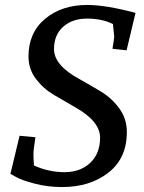

<svg xmlns="http://www.w3.org/2000/svg" viewBox="-20 -740 583 775"><path d="M123 -186Q115 -136 115 -118Q115 -100 117 -72Q177 -45 240.5 -45Q304 -45 344 -82.5Q384 -120 384 -184Q384 -251 282 -308Q240 -332 197.5 -357Q155 -382 125 -421.5Q95 -461 95 -512Q95 -608 162 -664Q229 -720 332 -720Q407 -720 527 -688L491 -537L434 -543Q441 -587 441 -591.5Q441 -596 436 -643Q391 -665 331.5 -665Q272 -665 235 -632Q198 -599 198 -542Q198 -476 302 -420Q345 -396 388 -370Q431 -344 461.5 -302.5Q492 -261 492 -207Q492 -101 417.5 -43Q343 15 231 15Q173 15 121 1.5Q69 -12 46 -25L22 -38L59 -192Z"/></svg>

Font: Andada
Style: Italic
Weight: 400
Italic angle: -8.29999°
Designer: Carolina Giovagnoli
Foundry: Carolina Giovagnoli
Version: Version 1.003